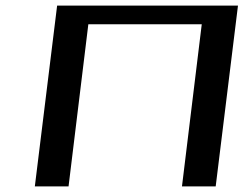

<svg xmlns="http://www.w3.org/2000/svg" viewBox="-20 -669 899 689"><path d="M754 0 834 -649H185L105 0H226L297 -582H704L633 0Z"/></svg>

Font: Gamestation Extended
Style: Italic
Weight: 400
Width: 7
Designer: Jonas Hecksher
Foundry: Jonas Hecksher, Playtypeª, e-types AS
Version: Version 1.003